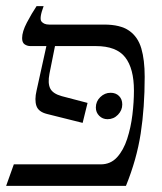

<svg xmlns="http://www.w3.org/2000/svg" viewBox="-30 -605 526 625"><path d="M309 -525Q362 -525 390.5 -505Q419 -485 430 -447.5Q441 -410 441 -355Q441 -255 428 -170.5Q415 -86 380 0H-10L15 -70H298Q330 -70 351 -93Q372 -116 384 -153Q396 -190 401 -231.5Q406 -273 406 -310Q406 -382 377.5 -418.5Q349 -455 282 -455H149L131 -365Q125 -334 133.5 -317Q142 -300 171 -292L255 -270L239 -205L123 -234Q95 -241 88.5 -260.5Q82 -280 89 -310L121 -455H69Q59 -455 50.5 -460.5Q42 -466 42 -481Q42 -502 57.5 -531.5Q73 -561 89 -585H112Q97 -545 105 -535Q113 -525 130 -525ZM320 -217Q304 -217 293 -228Q282 -239 282 -255Q282 -275 296.5 -289Q311 -303 330 -303Q347 -303 357.5 -292.5Q368 -282 368 -265Q368 -246 354 -231.5Q340 -217 320 -217Z"/></svg>

Font: Bona Nova
Style: Italic
Weight: 400
Italic angle: -4°
Designer: Mateusz Machalski
Foundry: Capitalics
Version: Version 4.001; ttfautohint (v1.8.3)